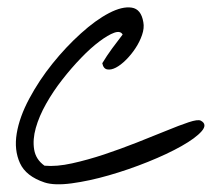

<svg xmlns="http://www.w3.org/2000/svg" viewBox="-20 -501 586 516"><path d="M99.6 -10.7Q49.8 -27.3 33.7 -62.5Q17.6 -97.7 24.9 -142.1Q32.2 -186.5 58.6 -235.8Q85 -285.2 121.1 -330.1Q157.2 -375 197.3 -411.1Q237.3 -447.3 272.9 -465.8Q308.6 -484.4 334 -480.5Q359.4 -476.6 365.2 -441.4Q368.2 -425.8 361.8 -407.2Q355.5 -388.7 344.2 -371.6Q333 -354.5 318.8 -340.3Q304.7 -326.2 291.5 -319.3Q278.3 -312.5 268.1 -314.5Q257.8 -316.4 254.9 -331.1Q266.6 -350.6 281.2 -370.6Q295.9 -390.6 309.6 -408.2Q303.7 -418.9 287.1 -413.1Q270.5 -407.2 247.1 -389.6Q223.6 -372.1 197.8 -345.2Q171.9 -318.4 147.5 -287.1Q123 -255.9 104 -222.2Q85 -188.5 76.2 -157.2Q67.4 -126 71.8 -99.1Q76.2 -72.3 99.6 -55.7Q131.8 -52.7 173.8 -62Q215.8 -71.3 259.8 -85.9Q303.7 -100.6 347.2 -117.7Q390.6 -134.8 426.3 -149.4Q461.9 -164.1 486.8 -172.4Q511.7 -180.7 519.5 -176.8Q538.1 -167 522 -148.4Q505.9 -129.9 467.8 -108.4Q429.7 -86.9 377.4 -65.9Q325.2 -44.9 272.5 -29.8Q219.7 -14.6 172.9 -8.3Q126 -2 99.6 -10.7Z"/></svg>

Font: Nothing You Could Do
Style: Regular
Weight: 400
Version: Version 1.005